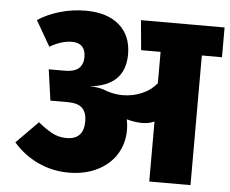

<svg xmlns="http://www.w3.org/2000/svg" viewBox="-51 -775 1000 835"><g transform="rotate(5 449.0 -358.0)"><path d="M898 -566H810V0H630V-262Q606 -251 577 -251Q545 -251 509 -261Q514 -238 514 -215Q514 -155 484.5 -108Q455 -61 401 -34.5Q347 -8 277 -8Q206 -8 143.5 -37Q81 -66 35 -119L130 -215Q160 -190 189.5 -173.5Q219 -157 255 -157Q330 -157 330 -237Q330 -275 310.5 -294Q291 -313 247 -313H171L152 -448H223Q302 -448 302 -515Q302 -545 287 -560.5Q272 -576 243 -576Q197 -576 146 -546L82 -657Q123 -684 177.5 -700Q232 -716 290 -716Q385 -716 437.5 -670Q490 -624 490 -543Q490 -406 337 -390Q380 -390 414 -375Q449 -364 481 -364Q526 -364 565.5 -381Q605 -398 630 -429V-566H545L533 -696H898Z"/></g></svg>

Font: FiraGO Heavy
Style: Regular
Weight: 900
Designer: bBox Type
Foundry: bBox Type GmbH
Version: Version 1.001